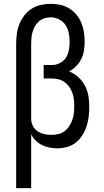

<svg xmlns="http://www.w3.org/2000/svg" viewBox="-20 -763 540 998"><path d="M64 215V-535Q64 -561 67.5 -587Q71 -613 80.5 -637Q90 -661 106 -682Q122 -703 143.5 -717Q165 -731 191 -737Q217 -743 243 -743Q268 -743 292.5 -738Q317 -733 338.5 -720Q360 -707 376.5 -687.5Q393 -668 402.5 -645Q412 -622 416 -597Q420 -572 420 -547Q420 -524 416.5 -501Q413 -478 403 -457.5Q393 -437 376.5 -420Q360 -403 340 -392Q366 -381 387.5 -361.5Q409 -342 422 -317Q435 -292 439.5 -264Q444 -236 444 -208Q444 -182 441 -156.5Q438 -131 430 -106.5Q422 -82 408 -60Q394 -38 374 -22Q354 -6 328.5 1Q303 8 277 8Q257 8 237 4Q217 0 198.5 -9Q180 -18 165.5 -32.5Q151 -47 142 -65V215ZM247 -62Q265 -62 283 -66Q301 -70 315.5 -81Q330 -92 340 -107.5Q350 -123 356 -140Q362 -157 364 -175Q366 -193 366 -211Q366 -229 364 -246.5Q362 -264 356 -280.5Q350 -297 340 -311.5Q330 -326 316 -336Q302 -346 285 -350.5Q268 -355 250 -355H207V-425H250Q271 -425 291 -435Q311 -445 322.5 -463Q334 -481 338 -502.5Q342 -524 342 -545Q342 -568 337.5 -591Q333 -614 320.5 -633Q308 -652 287 -662.5Q266 -673 243 -673Q227 -673 211 -668Q195 -663 183 -652.5Q171 -642 162.5 -628Q154 -614 149.5 -598.5Q145 -583 143.5 -567Q142 -551 142 -535V-142Q143 -123 152 -106.5Q161 -90 176.5 -80Q192 -70 210 -66Q228 -62 247 -62Z"/></svg>

Font: Iosevka Curly
Style: Regular
Weight: 400
Monospace: yes
Designer: Belleve Invis
Foundry: Belleve Invis
Version: Version 22.1.2; ttfautohint (v1.8.4)